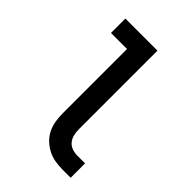

<svg xmlns="http://www.w3.org/2000/svg" viewBox="-163 -590 660 660"><g transform="rotate(45 166.5 -260.0)"><path d="M304 0H266Q247 0 228.5 -3Q210 -6 193.5 -14.5Q177 -23 163.5 -36Q150 -49 142 -65.5Q134 -82 131 -100.5Q128 -119 128 -138V-450H50V-520H206V-138Q206 -125 209 -112Q212 -99 220 -89Q228 -79 240.5 -74.5Q253 -70 266 -70H304Z"/></g></svg>

Font: Huly
Style: Regular
Weight: 400
Designer: Belleve Invis
Foundry: Belleve Invis
Version: Version 33.2.5; ttfautohint (v1.8.4)